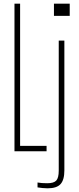

<svg xmlns="http://www.w3.org/2000/svg" viewBox="-20 -820 428 1041"><path d="M58.5 0V-800H89V-29H232.5V0ZM272.5 -734V-800H358V-734ZM238 201Q226.5 201 210.2 199.5Q194 198 183.5 196V169.5Q194 171.5 207.2 172.5Q220.5 173.5 236 173.5Q271.5 173.5 285 159Q298.5 144.5 298.5 105V-600H329V104Q329 155.5 308.2 178.2Q287.5 201 238 201Z"/></svg>

Font: Big Shoulders Display ExtraLight
Style: Regular
Weight: 250
Designer: Patric King
Foundry: XO Type Co
Version: Version 2.002